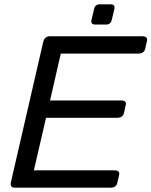

<svg xmlns="http://www.w3.org/2000/svg" viewBox="-20 -868 700 888"><path d="M420.4 -754.4Q398.4 -754.4 403.3 -776.4L415 -826.2Q419.9 -848.1 441.9 -848.1H491.7Q513.7 -848.1 508.8 -826.2L497.1 -776.4Q492.2 -754.4 470.2 -754.4ZM48.8 0Q24.4 0 30.8 -26.9L179.7 -673.3Q186 -700.2 210.4 -700.2H637.7Q664.6 -700.2 659.7 -678.2L651.4 -642.1Q646 -620.1 619.1 -620.1H261.2L211.4 -403.3H540Q566.9 -403.3 561.5 -381.3L553.2 -345.2Q548.3 -323.2 521.5 -323.2H192.9L136.7 -80.1H509.3Q536.1 -80.1 530.8 -58.1L522.5 -22Q517.6 0 490.7 0Z"/></svg>

Font: Istok Web
Style: Italic
Weight: 400
Italic angle: -13°
Designer: Andrey V. Panov
Foundry: Andrey V. Panov
Version: Version 1.0.2g